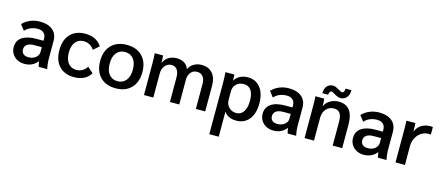

<svg xmlns="http://www.w3.org/2000/svg" viewBox="-59 -1328 5090 2223"><g transform="rotate(15 2486.5 -217.0)"><path d="M34 -148Q34 -224 93.5 -265Q153 -306 262 -306H349V-329Q349 -374 323 -398Q297 -422 250 -422Q205 -422 165.5 -405.5Q126 -389 100 -358L48 -425Q86 -466 140 -488Q194 -510 254 -510Q352 -510 407 -463.5Q462 -417 462 -333V-103Q462 -82 466 -52.5Q470 -23 475 0H374Q365 -21 361 -63H359Q301 10 203 10Q154 10 115.5 -10.5Q77 -31 55.5 -67Q34 -103 34 -148ZM349 -171V-229H259Q204 -229 174.5 -208Q145 -187 145 -148Q145 -114 167 -95Q189 -76 229 -76Q280 -76 314.5 -103.5Q349 -131 349 -171Z M554 -250Q554 -372 618.5 -441Q683 -510 798 -510Q865 -510 916 -484.5Q967 -459 995 -412L927 -352Q907 -385 874 -403.5Q841 -422 803 -422Q739 -422 703 -376.5Q667 -331 667 -250Q667 -170 703 -124Q739 -78 803 -78Q841 -78 874 -97Q907 -116 927 -149L995 -89Q967 -41 916.5 -15.5Q866 10 798 10Q683 10 618.5 -59Q554 -128 554 -250Z M1043 -250Q1043 -371 1110.5 -440.5Q1178 -510 1296 -510Q1414 -510 1481.5 -440.5Q1549 -371 1549 -250Q1549 -129 1481.5 -59.5Q1414 10 1296 10Q1178 10 1110.5 -59.5Q1043 -129 1043 -250ZM1435 -250Q1435 -332 1398 -378.5Q1361 -425 1296 -425Q1231 -425 1194 -378.5Q1157 -332 1157 -250Q1157 -168 1194 -121.5Q1231 -75 1296 -75Q1361 -75 1398 -121.5Q1435 -168 1435 -250Z M1635 -370Q1635 -460 1630 -500H1730Q1735 -457 1735 -412H1737Q1754 -458 1796 -484Q1838 -510 1894 -510Q1948 -510 1986 -485.5Q2024 -461 2037 -418Q2057 -461 2098.5 -485.5Q2140 -510 2192 -510Q2275 -510 2322 -457Q2369 -404 2369 -309V0H2257V-297Q2257 -355 2232 -387Q2207 -419 2162 -419Q2115 -419 2086.5 -385.5Q2058 -352 2058 -296V0H1946V-293Q1946 -354 1922.5 -386.5Q1899 -419 1855 -419Q1809 -419 1778 -383Q1747 -347 1747 -293V0H1635Z M2483 -370Q2483 -430 2478 -500H2585Q2588 -467 2588 -430H2590Q2613 -468 2654.5 -489Q2696 -510 2745 -510Q2841 -510 2896 -440.5Q2951 -371 2951 -250Q2951 -129 2895 -59.5Q2839 10 2742 10Q2693 10 2655 -7.5Q2617 -25 2599 -56H2596V242H2483ZM2838 -253Q2838 -336 2808 -379Q2778 -422 2720 -422Q2665 -422 2630.5 -388Q2596 -354 2596 -301V-202Q2596 -147 2631 -111Q2666 -75 2719 -75Q2775 -75 2806.5 -122Q2838 -169 2838 -253Z M3018 -148Q3018 -224 3077.5 -265Q3137 -306 3246 -306H3333V-329Q3333 -374 3307 -398Q3281 -422 3234 -422Q3189 -422 3149.5 -405.5Q3110 -389 3084 -358L3032 -425Q3070 -466 3124 -488Q3178 -510 3238 -510Q3336 -510 3391 -463.5Q3446 -417 3446 -333V-103Q3446 -82 3450 -52.5Q3454 -23 3459 0H3358Q3349 -21 3345 -63H3343Q3285 10 3187 10Q3138 10 3099.5 -10.5Q3061 -31 3039.5 -67Q3018 -103 3018 -148ZM3333 -171V-229H3243Q3188 -229 3158.5 -208Q3129 -187 3129 -148Q3129 -114 3151 -95Q3173 -76 3213 -76Q3264 -76 3298.5 -103.5Q3333 -131 3333 -171Z M3560 -370Q3560 -463 3556 -500H3662Q3667 -453 3667 -412H3669Q3688 -457 3734 -483.5Q3780 -510 3836 -510Q3923 -510 3967 -452.5Q4011 -395 4011 -282V0H3897V-283Q3897 -353 3874.5 -386Q3852 -419 3803 -419Q3745 -419 3709 -378.5Q3673 -338 3673 -274V0H3560ZM3721 -672Q3740 -672 3757 -665Q3774 -658 3797 -644Q3809 -637 3821 -631Q3833 -625 3842 -625Q3856 -625 3862.5 -637.5Q3869 -650 3871 -676H3941Q3941 -618 3912.5 -586.5Q3884 -555 3841 -555Q3820 -555 3800.5 -563.5Q3781 -572 3759 -586Q3732 -602 3723 -602Q3711 -602 3703 -589Q3695 -576 3694 -555H3624Q3624 -610 3651.5 -641Q3679 -672 3721 -672Z M4101 -148Q4101 -224 4160.5 -265Q4220 -306 4329 -306H4416V-329Q4416 -374 4390 -398Q4364 -422 4317 -422Q4272 -422 4232.5 -405.5Q4193 -389 4167 -358L4115 -425Q4153 -466 4207 -488Q4261 -510 4321 -510Q4419 -510 4474 -463.5Q4529 -417 4529 -333V-103Q4529 -82 4533 -52.5Q4537 -23 4542 0H4441Q4432 -21 4428 -63H4426Q4368 10 4270 10Q4221 10 4182.5 -10.5Q4144 -31 4122.5 -67Q4101 -103 4101 -148ZM4416 -171V-229H4326Q4271 -229 4241.5 -208Q4212 -187 4212 -148Q4212 -114 4234 -95Q4256 -76 4296 -76Q4347 -76 4381.5 -103.5Q4416 -131 4416 -171Z M4650 -378Q4650 -463 4647 -500H4754Q4758 -461 4758 -412V-402H4761Q4780 -452 4826 -481Q4872 -510 4932 -510Q4950 -510 4962 -507V-417Q4952 -419 4935 -419Q4888 -419 4848.5 -393.5Q4809 -368 4786 -324Q4763 -280 4763 -229V0H4650Z"/></g></svg>

Font: Sarabun SemiBold
Style: Regular
Weight: 600
Designer: Suppakit Chalermlarp | Katatrad Co.,Ltd.
Foundry: Cadson Demak Co.,Ltd.
Version: Version 1.000; ttfautohint (v1.6)